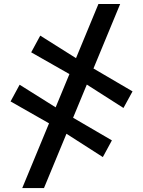

<svg xmlns="http://www.w3.org/2000/svg" viewBox="-20 -783 711 954"><path d="M90.5 151.5 469 -763H577L198.5 151.5ZM491 -2.5 290.5 -131 239 -161.5 32.5 -279 77.5 -362 269.5 -241.5 320 -211.5 536 -85.5ZM593.5 -246.5 393 -374.5 341.5 -405.5 135 -523 180 -606 372 -485 422.5 -455.5 638.5 -329Z"/></svg>

Font: Merriweather ExtraBold
Style: Regular
Weight: 800
Version: Version 2.100